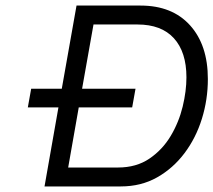

<svg xmlns="http://www.w3.org/2000/svg" viewBox="-20 -670 767 690"><path d="M92 -351H202L255 -650H485Q599 -650 663 -579Q727 -508 727 -386Q727 -312 705.5 -243Q684 -174 643 -119.5Q602 -65 544.5 -32.5Q487 0 414 0H140L190 -284H80ZM316 -582 275 -351H467L455 -284H263L225 -68H404Q470 -68 517 -100Q564 -132 593.5 -181.5Q623 -231 636.5 -287Q650 -343 650 -392Q650 -483 605 -532.5Q560 -582 474 -582Z"/></svg>

Font: Overused Grotesk
Style: Italic
Weight: 400
Italic angle: -10°
Version: Version 0.003